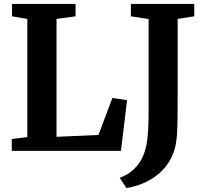

<svg xmlns="http://www.w3.org/2000/svg" viewBox="-20 -763 1044 971"><path d="M39.5 0V-59.9L118.2 -70V-667.3L40.8 -680.5V-743H362.2V-680.5L265.9 -667.3V-71.1L478 -80.6L548.3 -267.4L622.7 -256.5L591.6 0ZM585.3 135.9Q610.4 127.9 634.7 110.9Q659.1 94 679.2 67.9Q699.2 41.8 710.8 6.8Q718.4 -15.5 722.8 -42.7Q727.2 -69.9 729.4 -109.5Q731.6 -149.1 731.6 -207.5V-666.7L641.9 -680.5V-743H962.4V-680.5L878.5 -667.4V-275Q878.5 -183.6 876.8 -118.9Q875.1 -54.3 865.2 -16.2Q851.2 38 817.3 80.2Q783.5 122.5 733 150Q682.6 177.5 619.4 188.1Z"/></svg>

Font: Merriweather Light
Style: Regular
Weight: 300
Designer: Eben Sorkin
Foundry: Eben Sorkin
Version: Version 2.100